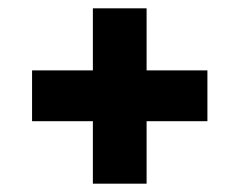

<svg xmlns="http://www.w3.org/2000/svg" viewBox="-20 -560 575 461"><path d="M203 -119V-269H57V-391H203V-540H332V-391H478V-269H332V-119Z"/></svg>

Font: Bricolage Grotesque 10pt ExtraBold
Style: Regular
Weight: 800
Designer: Mathieu Triay
Foundry: Atelier Triay
Version: Version 1.000; ttfautohint (v1.8.4.7-5d5b);gftools[0.9.32]